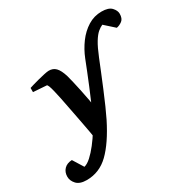

<svg xmlns="http://www.w3.org/2000/svg" viewBox="-274 -830 1203 1230"><g transform="rotate(-30 327.5 -215.0)"><path d="M19.5 229Q-31.7 229 -55.2 203.6Q-78.6 178.2 -78.6 148.4Q-78.6 114.7 -57.9 93Q-37.1 71.3 0 69.8L48.3 147.5Q71.3 142.1 98.9 117.2Q126.5 92.3 155 55.7Q183.6 19 209.2 -22.5Q234.9 -64 252.9 -102.1Q271 -140.1 291.3 -186.5Q311.5 -232.9 331.3 -281Q351.1 -329.1 368.7 -373Q386.2 -417 399.4 -450.7Q421.4 -506.3 456.5 -554Q491.7 -601.6 538.1 -630.4Q584.5 -659.2 639.6 -659.2Q691.4 -659.2 712.9 -636Q734.4 -612.8 734.4 -589.4Q734.4 -553.7 714.8 -538.8Q695.3 -523.9 673.3 -520L602.5 -583.5Q585 -576.2 565.9 -560.1Q546.9 -543.9 525.6 -509.3Q504.4 -474.6 479 -411.6Q465.3 -377.9 445.1 -327.9Q424.8 -277.8 402.1 -223.4Q379.4 -168.9 358.2 -120.8Q336.9 -72.8 321.8 -42.5Q253.9 92.8 183.8 160.9Q113.8 229 19.5 229ZM200.2 32.7Q196.8 8.8 190.2 -28.1Q183.6 -64.9 176 -104.5Q168.5 -144 161.9 -177.7Q155.3 -211.4 151.9 -229Q136.2 -313.5 122.8 -368.9Q109.4 -424.3 100.1 -424.8L2 -431.6V-462.4Q8.8 -464.8 28.8 -470.7Q48.8 -476.6 74 -483.2Q99.1 -489.7 121.6 -494.6Q144 -499.5 155.8 -500Q188 -501 208.5 -480.2Q229 -459.5 244.1 -410.2Q249 -393.1 256.8 -359.6Q264.6 -326.2 273.2 -285.9Q281.7 -245.6 288.8 -206.5Q295.9 -167.5 299.8 -139.6Z"/></g></svg>

Font: Charis
Style: Bold Italic
Weight: 700
Italic angle: -11°
Designer: Walt Agee, Miriam Martin, Annie Olsen, Victor Gaultney, Lorna Priest, Alan Ward, Bob Hallissy, Martin Hosken, Sharon Cor
Foundry: SIL Global
Version: Version 7.000